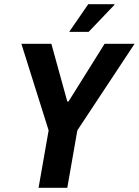

<svg xmlns="http://www.w3.org/2000/svg" viewBox="-20 -896 662 916"><path d="M164 0 212 -274 82 -687H225L301 -412H307L479 -687H622L349 -274L301 0ZM310 -744 401 -876H526V-873L403 -744Z"/></svg>

Font: Archivo Condensed
Style: Bold Italic
Weight: 700
Width: 3
Italic angle: -10°
Designer: Hector Gatti
Foundry: Omnibus-Type
Version: Version 2.001